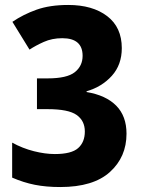

<svg xmlns="http://www.w3.org/2000/svg" viewBox="-20 -744 569 774"><path d="M223 10Q166 10 120.5 1Q75 -8 29 -28V-169Q71 -146 116.5 -134.5Q162 -123 201 -123Q268 -123 295 -147Q322 -171 322 -214Q322 -257 289 -280.5Q256 -304 172 -304H129V-428H172Q250 -428 281.5 -453Q313 -478 313 -519Q313 -590 231 -590Q190 -590 156.5 -575Q123 -560 99 -544L30 -656Q74 -686 127.5 -705Q181 -724 255 -724Q353 -724 412 -679Q471 -634 471 -550Q471 -483 431 -438.5Q391 -394 329 -376V-373Q407 -360 448.5 -318Q490 -276 490 -205Q490 -111 423 -50.5Q356 10 223 10Z"/></svg>

Font: Noto Sans Devanagari UI SemiCondensed ExtraBold
Style: Regular
Weight: 800
Width: 4
Designer: Jelle Bosma - Monotype Design Team
Foundry: Monotype Imaging Inc.
Version: Version 2.004; ttfautohint (v1.8.4.7-5d5b)